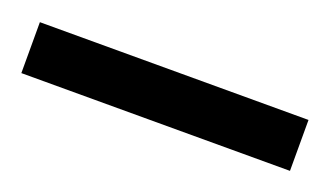

<svg xmlns="http://www.w3.org/2000/svg" viewBox="-26 4 388 225"><g transform="rotate(20 167.5 116.5)"><path d="M0 148.9V85.4H335V148.9Z"/></g></svg>

Font: Tagmukay Beta
Style: Regular
Weight: 400
Designer: Peter Martin
Foundry: SIL International
Version: Version 2.000; dev 82b92eM